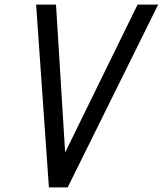

<svg xmlns="http://www.w3.org/2000/svg" viewBox="-20 -820 712 840"><path d="M194 0 138 -800H225L265 -153L582 -800H672L276 0Z"/></svg>

Font: Victor Mono Thin Medium
Style: Italic
Weight: 500
Italic angle: -12°
Monospace: yes
Version: Version 1.561;gftools[0.9.30]